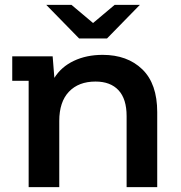

<svg xmlns="http://www.w3.org/2000/svg" viewBox="-20 -764 740 784"><path d="M622 -306V0H497V-290Q497 -360 464 -395.5Q431 -431 370 -431Q301 -431 261.5 -389.5Q222 -348 222 -270V0H97V-434H30V-534H195L202 -446Q230 -491 281.5 -515.5Q333 -540 399 -540Q500 -540 561 -481Q622 -422 622 -306ZM551 -744 417 -607H303L169 -744H272L360 -670L448 -744Z"/></svg>

Font: mBank SemiBold
Style: Regular
Weight: 600
Designer: Julieta Ulanovsky
Foundry: Julieta Ulanovsky
Version: Version 7.200